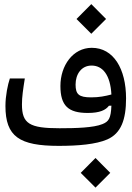

<svg xmlns="http://www.w3.org/2000/svg" viewBox="-20 -692 626 914"><path d="M259.8 2.4C352.1 2.4 437.5 -4.9 490.7 -28.3C556.6 -57.1 580.1 -123 580.1 -223.6C580.1 -364.3 520.5 -464.4 417 -464.4C327.1 -464.4 267.6 -379.9 267.6 -282.7C267.6 -188.5 305.2 -154.3 397.9 -154.3C456.1 -154.3 483.4 -168.5 498.5 -188.5L510.3 -189C507.8 -127.9 497.6 -113.3 467.3 -101.1C425.3 -84 342.8 -81.5 263.2 -81.5C120.1 -81.5 84.5 -103.5 84.5 -194.8C84.5 -231.9 89.8 -265.1 98.1 -318.4H26.9C17.1 -289.6 5.9 -236.3 5.9 -187.5C5.9 -41.5 72.3 2.4 259.8 2.4ZM510.3 -242.2C481 -234.4 452.1 -228.5 414.1 -228.5C355 -228.5 339.8 -243.2 339.8 -289.6C339.8 -337.9 366.7 -379.9 416 -379.9C468.8 -379.9 505.4 -335 510.3 -242.2ZM434.6 201.2 504.9 130.9 434.6 60.1 364.3 130.9ZM414.6 -531.2 484.9 -601.6 414.6 -672.4 344.2 -601.6Z"/></svg>

Font: Cascadia Code SemiLight
Style: Regular
Weight: 350
Monospace: yes
Designer: Aaron Bell
Foundry: Saja Typeworks
Version: Version 2404.023